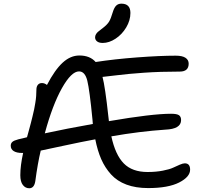

<svg xmlns="http://www.w3.org/2000/svg" viewBox="-20 -1010 1089 1038"><path d="M535.2 -777.8Q515.6 -777.8 504.9 -786.1Q494.1 -794.4 494.1 -808.1Q494.1 -816.9 498.8 -824.7Q503.4 -832.5 509.3 -837.6Q515.1 -842.8 528.8 -853Q533.2 -856.4 535.2 -857.9Q560.1 -877 569.8 -893.3Q579.6 -909.7 588.9 -941.9Q597.2 -969.2 608.2 -979.7Q619.1 -990.2 636.2 -990.2Q685.1 -990.2 685.1 -939.9Q685.1 -899.9 662.4 -861.8Q639.6 -823.7 604.7 -800.8Q569.8 -777.8 535.2 -777.8ZM138.2 7.8Q117.2 7.8 103.5 -10Q89.8 -27.8 89.8 -63Q89.8 -114.3 105 -183.1H99.1Q70.3 -183.1 54.2 -193.1Q38.1 -203.1 38.1 -222.2Q38.1 -234.9 46.6 -242.7Q55.2 -250.5 79.1 -256.8Q87.9 -258.3 103.8 -262.5Q119.6 -266.6 126 -268.1Q127.4 -273.4 136 -304.4Q144.5 -335.4 146.7 -344.2Q148.9 -353 155.5 -379.4Q162.1 -405.8 164.6 -418.7Q167 -431.6 170.7 -452.6Q174.3 -473.6 175.5 -490.7Q176.8 -507.8 176.8 -524.9Q176.8 -541.5 184.6 -551.3Q192.4 -561 207 -561Q220.7 -561 233.9 -550.8Q276.4 -632.3 318.6 -671.1Q360.8 -710 409.2 -710Q466.3 -710 497.1 -674.8Q598.1 -690.4 721.7 -699.7Q845.2 -709 930.2 -709Q965.8 -709 982.9 -697.5Q1000 -686 1000 -666Q1000 -623 952.1 -623Q846.2 -623 759 -616.9Q671.9 -610.8 610.1 -603Q548.3 -595.2 534.2 -594.2Q548.3 -542 565.9 -379.9Q566.4 -376 567.4 -367.4Q568.4 -358.9 568.8 -355Q801.8 -395 904.8 -395Q936 -395 947.5 -387.2Q959 -379.4 959 -360.8Q959 -312.5 874 -309.1Q735.8 -299.8 582 -272.9Q603.5 -172.9 649.2 -126.5Q694.8 -80.1 777.8 -80.1Q823.2 -80.1 860.4 -87.4Q897.5 -94.7 916 -103.5Q934.6 -112.3 951.7 -119.6Q968.8 -127 979 -127Q1007.8 -127 1007.8 -92.8Q1007.8 -53.7 948.5 -23.4Q889.2 6.8 780.8 6.8Q713.9 6.8 663.6 -12Q613.3 -30.8 580.3 -67.1Q547.4 -103.5 527.3 -149.4Q507.3 -195.3 495.1 -256.8Q425.8 -244.1 320.3 -221.4Q214.8 -198.7 200.2 -195.8Q183.6 -126.5 170.9 -30.8Q165 7.8 138.2 7.8ZM407.2 -624Q365.7 -624 314.7 -533.2Q263.7 -442.4 222.2 -289.1Q336.4 -314 481.9 -339.8Q480 -355.5 480 -362.8Q464.4 -523.9 451.9 -574Q439.5 -624 407.2 -624Z"/></svg>

Font: Shantell Sans Normal
Style: Regular
Weight: 400
Designer: Stephen Nixon, Anya Danilova, Shantell Martin
Foundry: Arrow Type
Version: Version 1.006;[559af2be0]